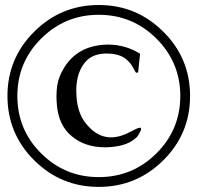

<svg xmlns="http://www.w3.org/2000/svg" viewBox="-20 -729 788 767"><path d="M374.5 -709Q525.4 -709 632.3 -602.5Q739.3 -496.1 739.3 -345.7Q739.3 -194.8 632.3 -88.6Q525.4 17.6 374.5 17.6Q223.6 17.6 116.7 -88.6Q9.8 -194.8 9.8 -345.7Q9.8 -496.1 116.7 -602.5Q223.6 -709 374.5 -709ZM374.5 -669.9Q239.7 -669.9 144.5 -575Q49.3 -480 49.3 -345.7Q49.3 -210.9 144.5 -116.2Q239.7 -21.5 374.5 -21.5Q509.3 -21.5 604.7 -116.2Q700.2 -210.9 700.2 -345.7Q700.2 -480 604.7 -575Q509.3 -669.9 374.5 -669.9ZM405.3 -550.8H412.1Q481.4 -550.8 539.6 -514.2L532.2 -443.8Q532.2 -438.5 526.9 -438.5H525.4Q522 -438.5 518.1 -446.8Q501.5 -482.4 474.1 -499.5Q447.8 -515.1 408.7 -515.1H398.9Q353 -512.7 328.1 -488.8Q306.6 -468.3 295.4 -436.5Q284.7 -405.8 284.7 -367.7Q284.7 -355.5 285.6 -342.8Q290 -280.3 319.3 -240.7Q358.9 -188.5 406.7 -181.6Q414.6 -180.2 423.3 -180.2Q460.4 -180.2 506.3 -205.1Q530.8 -218.8 539.1 -218.8Q541 -218.8 542 -217.8Q543.5 -216.3 543.5 -213.9Q543.5 -208 537.6 -198.2Q531.2 -185.1 523.9 -178.7Q499.5 -156.7 465.3 -148.4Q432.6 -140.6 402.3 -140.6H398.9Q320.8 -140.6 267.8 -183.8Q214.8 -227.1 207.5 -307.1Q205.6 -326.2 205.6 -344.2Q205.6 -366.2 208.5 -386.7Q213.9 -423.3 237.3 -460.4Q291.5 -546.9 405.3 -550.8Z"/></svg>

Font: Caudex
Style: Regular
Weight: 400
Version: Version 1.01